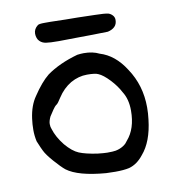

<svg xmlns="http://www.w3.org/2000/svg" viewBox="-73 -668 667 742"><g transform="rotate(-10 261.0 -297.0)"><path d="M253.9 -460Q268.6 -461.9 279.3 -461.9Q314.5 -461.9 339.8 -449.2Q398.4 -431.6 438.5 -368.2Q484.4 -299.8 484.4 -212.9Q484.4 -189.5 481.4 -166Q471.7 -80.1 431.6 -34.2Q407.2 -2.9 375 5.9Q353.5 10.7 320.3 10.7Q303.7 10.7 284.2 9.8Q175.8 1 131.8 -32.2Q116.2 -44.9 91.3 -73.2Q66.4 -101.6 58.6 -118.2Q54.7 -125 41 -158.2Q36.1 -180.7 36.1 -203.1Q36.1 -225.6 39.1 -247.1Q45.9 -297.9 69.3 -331.1Q101.6 -379.9 131.8 -404.3Q180.7 -439.5 253.9 -460ZM401.4 -287.1Q387.7 -313.5 363.8 -338.9Q339.8 -364.3 321.3 -372.1Q309.6 -377.9 277.3 -377.9Q244.1 -377.9 212.9 -360.4Q181.6 -341.8 160.2 -308.6Q147.5 -288.1 141.6 -284.2Q139.6 -283.2 138.7 -282.2Q134.8 -279.3 126.5 -267.6Q118.2 -255.9 110.4 -243.2Q102.5 -226.6 102.5 -214.8Q102.5 -203.1 106.4 -194.3Q116.2 -162.1 142.6 -128.9Q168.9 -97.7 193.8 -87.4Q218.8 -77.1 264.6 -70.3Q291 -67.4 302.7 -67.4Q326.2 -67.4 335.9 -69.3Q345.7 -71.3 352.5 -74.2Q367.2 -80.1 377 -89.8L384.8 -99.6Q420.9 -140.6 420.9 -211.9Q420.9 -256.8 401.4 -287.1ZM124 -599.6Q128.9 -603.5 150.4 -603.5Q158.2 -603.5 173.8 -603.5Q238.3 -601.6 281.2 -601.6Q366.2 -599.6 379.4 -598.6Q392.6 -597.7 400.4 -595.7Q409.2 -592.8 416 -585.4Q422.9 -578.1 422.9 -567.4Q422.9 -550.8 413.1 -541Q403.3 -531.2 385.7 -527.3Q310.5 -525.4 268.6 -525.4Q228.5 -524.4 192.9 -524.4Q157.2 -524.4 142.6 -526.9Q127.9 -529.3 119.1 -538.1Q113.3 -543 110.4 -551.3Q107.4 -559.6 107.4 -568.4Q107.4 -586.9 124 -599.6Z"/></g></svg>

Font: JasonHandwriting2
Style: SemiBold
Weight: 600
Version: Version 1.04.7